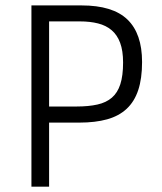

<svg xmlns="http://www.w3.org/2000/svg" viewBox="-20 -696 603 716"><path d="M509.8 -464.8Q509.8 -403.3 495.6 -360.4Q481.4 -317.4 452.4 -290.3Q423.3 -263.2 379.4 -251Q335.4 -238.8 275.9 -238.8H163.1V0H97.2V-675.8H284.2Q400.4 -675.8 455.1 -623.3Q509.8 -570.8 509.8 -464.8ZM439 -462.9Q439 -506.8 428 -536.4Q417 -565.9 396.2 -583.5Q375.5 -601.1 345.7 -608.6Q315.9 -616.2 277.8 -616.2H163.1V-298.8H265.1Q310.5 -298.8 343.3 -306.2Q376 -313.5 397.2 -331.8Q418.5 -350.1 428.7 -381.8Q439 -413.6 439 -462.9Z"/></svg>

Font: Clear Sans Light
Style: Regular
Weight: 300
Foundry: Intel Corporation
Version: Version 1.00